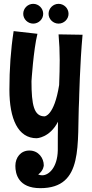

<svg xmlns="http://www.w3.org/2000/svg" viewBox="-20 -708 478 1000"><path d="M285 -529C289 -482 291 -441 291 -395C291 -357 290 -316 288 -265C262 -102 212 -102 212 -102C157 -102 144 -161 144 -285C144 -285 154 -447 175 -532L51 -546C36 -449 29 -348 29 -241C29 -88 74 12 171 12C171 12 239 10 282 -74C281 -18 281 27 281 75C279 165 234 205 200 205C194 205 187 204 179 201C208 179 208 153 208 153C208 116 181 76 133 76C88 76 60 112 60 156C60 197 75 272 190 272C419 272 380 42 392 -188C392 -188 396 -375 410 -527ZM205 -636C205 -665 181 -688 153 -688C125 -688 101 -665 101 -636C101 -608 125 -585 153 -585C181 -585 205 -608 205 -636ZM337 -636C337 -665 313 -688 285 -688C257 -688 233 -665 233 -636C233 -608 257 -585 285 -585C313 -585 337 -608 337 -636Z"/></svg>

Font: Rum Raisin
Style: Regular
Weight: 400
Designer: Astigmatic (AOETI)
Foundry: Astigmatic (AOETI)
Version: Version 1.000